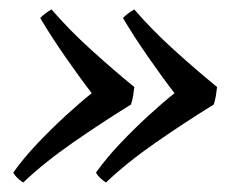

<svg xmlns="http://www.w3.org/2000/svg" viewBox="-20 -445 513 406"><path d="M349 -248Q325 -279 294 -323.5Q263 -368 240 -407Q251 -418 264 -425Q301 -382 348.5 -339Q396 -296 439 -261Q438 -252 436.5 -242.5Q435 -233 432 -224Q372 -187 310 -144Q248 -101 204 -59Q189 -69 183 -80Q205 -111 234.5 -142Q264 -173 294 -200.5Q324 -228 349 -248ZM174 -248Q150 -279 119 -323.5Q88 -368 65 -407Q76 -418 89 -425Q126 -382 173.5 -339Q221 -296 264 -261Q263 -252 261.5 -242.5Q260 -233 257 -224Q197 -187 135 -144Q73 -101 29 -59Q14 -69 8 -80Q30 -111 59.5 -142Q89 -173 119 -200.5Q149 -228 174 -248Z"/></svg>

Font: Tiro Devanagari Sanskrit
Style: Italic
Weight: 400
Italic angle: -11°
Designer: Devanagari: John Hudson & Fiona Ross, assisted by Paul Hanslow. Latin: John Hudson with Paul Hanslow, assisted by Kaja S
Foundry: Tiro Typeworks Ltd.
Version: Version 1.52